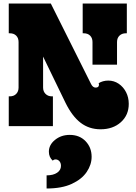

<svg xmlns="http://www.w3.org/2000/svg" viewBox="-20 -720 775 1096"><path d="M30 -530V-700H270L500 -240Q510 -220 526 -220Q545 -220 545 -237Q545 -241 543 -245Q554 -252 568 -256Q582 -260 598 -260Q631 -260 657.5 -242Q684 -224 699.5 -194Q715 -164 715 -127Q715 -63 670 -22.5Q625 18 554 18Q489 18 440.5 -19Q392 -56 354 -133L226 -397V-220Q226 -198 240 -184Q254 -170 276 -170H282V0H30V-170H36Q59 -170 72.5 -184Q86 -198 86 -220V-480Q86 -503 72.5 -516.5Q59 -530 36 -530ZM452 -530V-700H704V-530H698Q676 -530 662 -516.5Q648 -503 648 -480V-351H508V-480Q508 -503 494.5 -516.5Q481 -530 458 -530ZM246 281Q284 281 306 266Q328 251 328 227Q328 210 319 200Q310 190 297 190Q288 190 281 197Q259 177 259 146Q259 107 294 78.5Q329 50 378 50Q434 50 468.5 86Q503 122 503 175Q503 220 475 261.5Q447 303 390 329.5Q333 356 246 356Z"/></svg>

Font: Exile
Style: Regular
Weight: 400
Designer: Bartłomiej Rózga @rozgatype
Version: Version 1.000; ttfautohint (v1.8.4.7-5d5b)